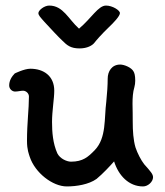

<svg xmlns="http://www.w3.org/2000/svg" viewBox="-20 -666 593 690"><path d="M266 -492C294 -492 312 -503 319 -512C326 -521 343 -541 371 -568C388 -584 411 -608 411 -619C411 -629 384 -646 361 -646C333 -646 309 -601 264 -563C226 -597 207 -646 157 -646C139 -646 118 -629 118 -619C118 -611 125 -604 140 -587C162 -563 191 -532 204 -520C221 -503 234 -492 266 -492ZM34 -337C45 -337 54 -340 63 -340C73 -340 84 -331 84 -319C84 -274 77 -224 77 -160C77 -127 84 -112 87 -102C106 -45 169 4 220 4C255 4 299 -3 327 -23C349 -41 377 -71 390 -86C406 -35 443 4 494 4C512 4 530 -13 530 -29C530 -40 522 -49 498 -76C487 -90 474 -115 467 -136C459 -163 457 -196 457 -228C458 -271 452 -317 463 -353C465 -360 466 -369 466 -376C466 -395 463 -404 460 -409C453 -423 427 -434 412 -434C382 -434 367 -410 367 -383C367 -360 365 -330 362 -301C354 -240 363 -171 321 -127C297 -102 278 -85 235 -85C221 -85 196 -95 186 -115C170 -151 167 -191 167 -228C167 -267 175 -312 175 -340C175 -393 137 -419 89 -419C67 -419 33 -402 33 -402C22 -391 13 -376 13 -359C13 -346 24 -337 34 -337Z"/></svg>

Font: Itim
Style: Regular
Weight: 400
Designer: CadsonDemak Team
Foundry: Pablo Impallari
Version: Version 1.002;PS 001.002;hotconv 1.0.88;makeotf.lib2.5.64775